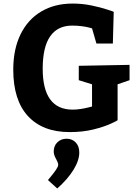

<svg xmlns="http://www.w3.org/2000/svg" viewBox="-20 -737 790 1089"><path d="M389.2 -591.8Q307.1 -591.8 264.6 -531Q222.2 -470.2 222.2 -347.2Q222.2 -115.2 392.1 -115.2Q415 -115.2 439.5 -119.1Q463.9 -123 480.5 -127.4Q497.1 -131.8 502 -132.8V-258.8L426.8 -282.2V-363.8L714.8 -369.1V-282.2L647 -258.8V-55.2Q647 -53.2 608.9 -35.6Q570.8 -18.1 510.5 -2.9Q450.2 12.2 375 12.2Q222.2 12.2 138.7 -78.4Q55.2 -168.9 55.2 -341.8Q55.2 -458 96.7 -542.5Q138.2 -627 214.1 -671.9Q290 -716.8 392.1 -716.8Q446.3 -716.8 497.6 -706.3Q548.8 -695.8 586.9 -683.3Q625 -670.9 625 -669.9L620.1 -490.2H526.9L502 -576.2Q498 -577.1 483.6 -581.1Q469.2 -585 443.6 -588.4Q418 -591.8 389.2 -591.8ZM357.9 49.8Q388.7 49.8 409.2 70.8Q429.7 91.8 429.7 127.9Q429.7 172.9 396.7 226.3Q363.8 279.8 304.7 332L252 284.2Q255.9 279.3 269.8 262.7Q283.7 246.1 296.9 227.1Q310.1 208 310.1 198.2Q310.1 190.4 306.4 182.1Q302.7 173.8 298.8 166Q284.7 142.1 284.7 123Q284.7 89.8 305.7 69.8Q326.7 49.8 357.9 49.8Z"/></svg>

Font: Kadwa
Style: Regular
Weight: 400
Designer: Sol Matas
Foundry: Sol Matas
Version: Version 1.000;PS 001.000;hotconv 1.0.70;makeotf.lib2.5.58329